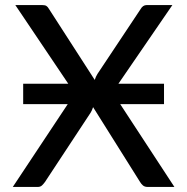

<svg xmlns="http://www.w3.org/2000/svg" viewBox="-20 -738 739 758"><path d="M668.5 0H562.5Q551 0 544 -6.2Q537 -12.5 533 -19.5L347.5 -315Q343.5 -302.5 338 -293.5L157.5 -19.5Q152.5 -12.5 146 -6.2Q139.5 0 129.5 0H30.5L247.5 -327H71.5V-407.5H249.5L40.5 -718H146.5Q158 -718 163.2 -714.5Q168.5 -711 172.5 -704L354 -422.5Q358 -435.5 365 -446.5L535 -702Q544 -718 559 -718H660.5L447.5 -407.5H627.5V-327H454.5Z"/></svg>

Font: Lato 2
Style: Regular
Weight: 500
Designer: Lukasz Dziedzic with Adam Twardoch and Botio Nikoltchev
Foundry: tyPoland Lukasz Dziedzic
Version: Version 2.015; 2015-08-06; http://www.latofonts.com/